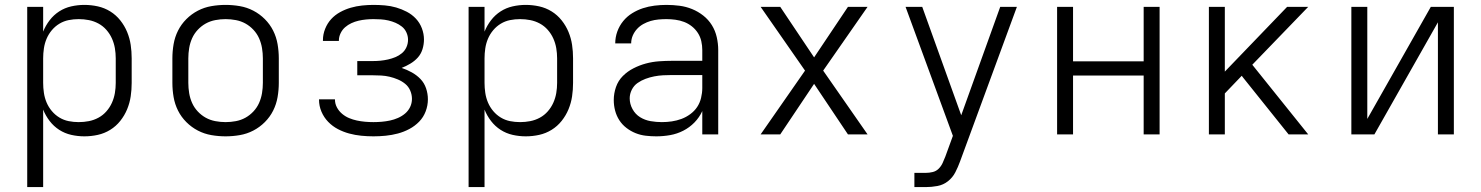

<svg xmlns="http://www.w3.org/2000/svg" viewBox="-20 -548 6040 783"><path d="M91 215V-520H156V-419Q166 -444 182.5 -465.5Q199 -487 221.5 -501.5Q244 -516 270.5 -522Q297 -528 324 -528Q352 -528 379 -522Q406 -516 429.5 -501.5Q453 -487 470.5 -465Q488 -443 498.5 -417.5Q509 -392 513 -365Q517 -338 517 -310V-210Q517 -182 513 -155Q509 -128 498.5 -102.5Q488 -77 470.5 -55Q453 -33 429.5 -18.5Q406 -4 379 2Q352 8 324 8Q297 8 270.5 2Q244 -4 221.5 -18.5Q199 -33 182.5 -54.5Q166 -76 156 -101V215ZM301 -50Q322 -50 342.5 -54Q363 -58 381.5 -68Q400 -78 414 -94Q428 -110 436.5 -129Q445 -148 448.5 -168.5Q452 -189 452 -210V-310Q452 -331 448.5 -351.5Q445 -372 436.5 -391Q428 -410 414 -426Q400 -442 381.5 -452Q363 -462 342.5 -466Q322 -470 301 -470Q280 -470 260 -466Q240 -462 222.5 -451.5Q205 -441 191.5 -425Q178 -409 170 -390Q162 -371 159 -350.5Q156 -330 156 -310V-210Q156 -190 159 -169.5Q162 -149 170 -130Q178 -111 191.5 -95Q205 -79 222.5 -68.5Q240 -58 260 -54Q280 -50 301 -50Z M900 8Q871 8 842 3Q813 -2 787 -15.5Q761 -29 740 -50Q719 -71 706 -97Q693 -123 688 -152Q683 -181 683 -210V-310Q683 -339 688 -368Q693 -397 706 -423Q719 -449 740 -470Q761 -491 787 -504.5Q813 -518 842 -523Q871 -528 900 -528Q929 -528 958 -523Q987 -518 1013 -504.5Q1039 -491 1060 -470Q1081 -449 1094 -423Q1107 -397 1112 -368Q1117 -339 1117 -310V-210Q1117 -181 1112 -152Q1107 -123 1094 -97Q1081 -71 1060 -50Q1039 -29 1013 -15.5Q987 -2 958 3Q929 8 900 8ZM900 -50Q921 -50 942 -54Q963 -58 981 -68Q999 -78 1013.5 -93.5Q1028 -109 1036.5 -128Q1045 -147 1048.5 -168Q1052 -189 1052 -210V-310Q1052 -331 1048.5 -352Q1045 -373 1036.5 -392Q1028 -411 1013.5 -426.5Q999 -442 981 -452Q963 -462 942 -466Q921 -470 900 -470Q879 -470 858 -466Q837 -462 819 -452Q801 -442 786.5 -426.5Q772 -411 763.5 -392Q755 -373 751.5 -352Q748 -331 748 -310V-210Q748 -189 751.5 -168Q755 -147 763.5 -128Q772 -109 786.5 -93.5Q801 -78 819 -68Q837 -58 858 -54Q879 -50 900 -50Z M1503 8Q1478 8 1453 5.5Q1428 3 1404 -3.5Q1380 -10 1358 -21.5Q1336 -33 1318.5 -51Q1301 -69 1291 -92.5Q1281 -116 1281 -141Q1281 -141 1281 -141.5Q1281 -142 1281 -143H1346Q1346 -142 1346 -142Q1346 -142 1346 -142Q1346 -125 1354 -110Q1362 -95 1375 -84Q1388 -73 1403.5 -66.5Q1419 -60 1435.5 -56.5Q1452 -53 1469 -51.5Q1486 -50 1503 -50Q1520 -50 1537 -51.5Q1554 -53 1570.5 -56.5Q1587 -60 1603 -67Q1619 -74 1632 -85Q1645 -96 1652.5 -111.5Q1660 -127 1660 -145Q1660 -162 1653 -178.5Q1646 -195 1632.5 -206Q1619 -217 1602.5 -224Q1586 -231 1569 -235Q1552 -239 1534.5 -240Q1517 -241 1500 -241H1437V-299H1500Q1516 -299 1531.5 -300.5Q1547 -302 1562.5 -305.5Q1578 -309 1592.5 -315Q1607 -321 1619 -331Q1631 -341 1637.5 -355.5Q1644 -370 1644 -386Q1644 -401 1637.5 -415.5Q1631 -430 1619 -439.5Q1607 -449 1593 -455Q1579 -461 1564 -464.5Q1549 -468 1533.5 -469Q1518 -470 1503 -470Q1488 -470 1472.5 -468.5Q1457 -467 1442 -463.5Q1427 -460 1413 -453.5Q1399 -447 1387.5 -437Q1376 -427 1369 -412.5Q1362 -398 1362 -383Q1362 -383 1362 -382.5Q1362 -382 1362 -381H1297Q1297 -382 1297 -383Q1297 -384 1297 -385Q1297 -408 1306 -430.5Q1315 -453 1330.5 -470Q1346 -487 1367 -498.5Q1388 -510 1410.5 -516.5Q1433 -523 1456.5 -525.5Q1480 -528 1503 -528Q1526 -528 1549.5 -526Q1573 -524 1595.5 -517.5Q1618 -511 1639 -500Q1660 -489 1676 -472Q1692 -455 1700.5 -432.5Q1709 -410 1709 -387Q1709 -367 1703 -347.5Q1697 -328 1684 -313.5Q1671 -299 1653.5 -288.5Q1636 -278 1618 -271Q1639 -264 1659 -253Q1679 -242 1694.5 -226Q1710 -210 1717.5 -188Q1725 -166 1725 -143Q1725 -118 1716 -94Q1707 -70 1689.5 -52Q1672 -34 1649.5 -22Q1627 -10 1602.5 -3.5Q1578 3 1553 5.5Q1528 8 1503 8Z M1891 215V-520H1956V-419Q1966 -444 1982.5 -465.5Q1999 -487 2021.5 -501.5Q2044 -516 2070.5 -522Q2097 -528 2124 -528Q2152 -528 2179 -522Q2206 -516 2229.5 -501.5Q2253 -487 2270.5 -465Q2288 -443 2298.5 -417.5Q2309 -392 2313 -365Q2317 -338 2317 -310V-210Q2317 -182 2313 -155Q2309 -128 2298.5 -102.5Q2288 -77 2270.5 -55Q2253 -33 2229.5 -18.5Q2206 -4 2179 2Q2152 8 2124 8Q2097 8 2070.5 2Q2044 -4 2021.5 -18.5Q1999 -33 1982.5 -54.5Q1966 -76 1956 -101V215ZM2101 -50Q2122 -50 2142.5 -54Q2163 -58 2181.5 -68Q2200 -78 2214 -94Q2228 -110 2236.5 -129Q2245 -148 2248.5 -168.5Q2252 -189 2252 -210V-310Q2252 -331 2248.5 -351.5Q2245 -372 2236.5 -391Q2228 -410 2214 -426Q2200 -442 2181.5 -452Q2163 -462 2142.5 -466Q2122 -470 2101 -470Q2080 -470 2060 -466Q2040 -462 2022.5 -451.5Q2005 -441 1991.5 -425Q1978 -409 1970 -390Q1962 -371 1959 -350.5Q1956 -330 1956 -310V-210Q1956 -190 1959 -169.5Q1962 -149 1970 -130Q1978 -111 1991.5 -95Q2005 -79 2022.5 -68.5Q2040 -58 2060 -54Q2080 -50 2101 -50Z M2656 8Q2635 8 2613.5 5.5Q2592 3 2572 -5Q2552 -13 2534.5 -26.5Q2517 -40 2505.5 -58Q2494 -76 2488.5 -97Q2483 -118 2483 -140Q2483 -167 2492 -193Q2501 -219 2520 -238Q2539 -257 2563.5 -269.5Q2588 -282 2614 -289Q2640 -296 2667 -298Q2694 -300 2721 -300H2844V-344Q2844 -362 2840 -380Q2836 -398 2826 -413.5Q2816 -429 2801.5 -440.5Q2787 -452 2770 -458.5Q2753 -465 2734.5 -467.5Q2716 -470 2698 -470Q2682 -470 2665.5 -468.5Q2649 -467 2633.5 -462.5Q2618 -458 2603.5 -450Q2589 -442 2578 -430Q2567 -418 2560.5 -403Q2554 -388 2554 -371H2489Q2489 -396 2497.5 -419.5Q2506 -443 2521.5 -462Q2537 -481 2558 -494Q2579 -507 2602 -514.5Q2625 -522 2649.5 -525Q2674 -528 2698 -528Q2725 -528 2751.5 -524.5Q2778 -521 2802.5 -511Q2827 -501 2848 -484.5Q2869 -468 2883 -445.5Q2897 -423 2903 -396.5Q2909 -370 2909 -344V0H2844V-95Q2832 -69 2812 -48.5Q2792 -28 2766.5 -15Q2741 -2 2713 3Q2685 8 2656 8ZM2679 -50Q2700 -50 2720 -53Q2740 -56 2759 -63Q2778 -70 2795 -82.5Q2812 -95 2823 -111.5Q2834 -128 2839 -148.5Q2844 -169 2844 -189V-242H2721Q2702 -242 2684 -241Q2666 -240 2648 -236.5Q2630 -233 2612.5 -226.5Q2595 -220 2580 -209.5Q2565 -199 2556.5 -182Q2548 -165 2548 -147Q2548 -124 2559.5 -103Q2571 -82 2590.5 -70Q2610 -58 2633 -54Q2656 -50 2679 -50Z M3082 0 3263 -260 3082 -520H3162L3300 -314L3438 -520H3518L3337 -260L3518 0H3438L3300 -206L3162 0Z M3709 215V157H3755Q3770 157 3784 153.5Q3798 150 3808 140Q3818 130 3824 117Q3830 104 3835 91L3866 6L3673 -520H3741L3900 -78L4059 -520H4127L3895 111Q3887 133 3876 154.5Q3865 176 3846 191Q3827 206 3803 210.5Q3779 215 3755 215Z M4291 0V-520H4356V-298H4644V-520H4709V0H4644V-240H4356V0Z M4910 0V-520H4975V-256L5229 -520H5315L5087 -284L5315 0H5235L5050 -231L5044 -239L4975 -167V0Z M5491 0V-520H5556V-63L5815 -520H5909V0H5844V-457L5585 0Z"/></svg>

Font: Iosevka SS04 Light Extended
Style: Regular
Weight: 300
Width: 7
Monospace: yes
Designer: Belleve Invis
Foundry: Belleve Invis
Version: Version 19.0.0; ttfautohint (v1.8.4)